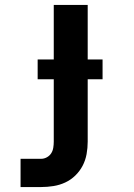

<svg xmlns="http://www.w3.org/2000/svg" viewBox="-20 -540 540 775"><path d="M63 215V101H146Q158 101 169 95Q180 89 186.5 79Q193 69 195 56.5Q197 44 197 32V-220H132V-300H197V-520H334V-300H394V-220H334V32Q334 57 329.5 82Q325 107 313.5 129Q302 151 284 168.5Q266 186 243.5 196.5Q221 207 196 211Q171 215 146 215Z"/></svg>

Font: Iosevka Term Curly Heavy
Style: Regular
Weight: 900
Designer: Belleve Invis
Foundry: Belleve Invis
Version: Version 32.3.0